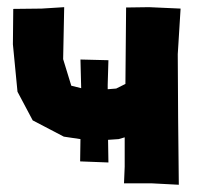

<svg xmlns="http://www.w3.org/2000/svg" viewBox="-20 -510 545 530"><path d="M279.3 -343.8 202.1 -345.7 204.1 -266.6 176.8 -273.4 154.3 -346.7 157.2 -490.2 94.7 -486.3 16.6 -485.4 15.6 -387.7 28.3 -256.8 70.3 -177.7 156.2 -132.8 202.1 -126 201.2 -64.5 279.3 -61.5 278.3 -124 307.6 -126 324.2 -130.9V-49.8L322.3 -3.9H399.4L473.6 0L471.7 -183.6L470.7 -360.4L478.5 -486.3L391.6 -490.2L328.1 -489.3L326.2 -278.3L300.8 -265.6L277.3 -263.7V-276.4Z"/></svg>

Font: MaokenAssortedSans-Lite
Style: Lite
Weight: 400
Version: Version 1.400